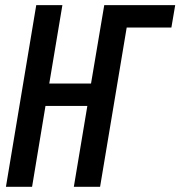

<svg xmlns="http://www.w3.org/2000/svg" viewBox="-20 -718 693 738"><path d="M2.8 0H103.3L154.8 -310.7H315.7L263.8 0H364.7L467 -612.2H638.8L653.4 -698.2H380.7L329.9 -397H169.4L219.8 -698.2H119.3Z"/></svg>

Font: Margiela Mono Italic Medium It
Style: Regular
Weight: 500
Designer: Mike Abbink, Paul van der Laan, Pieter van Rosmalen
Foundry: Bold Monday
Version: Version 2.003 2021